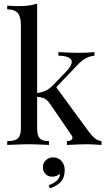

<svg xmlns="http://www.w3.org/2000/svg" viewBox="-20 -804 590 1065"><path d="M543 -21V0Q483 -4 462 -4Q435 -4 351 0V-21Q365 -21 373.5 -26.5Q382 -32 382 -40Q382 -48 376 -55L261 -223Q244 -248 228.5 -256.5Q213 -265 186 -267V-93Q186 -52 200.5 -36.5Q215 -21 252 -21V0Q168 -4 141 -4Q112 -4 20 0V-21Q62 -21 79 -36.5Q96 -52 96 -93V-664Q96 -710 79 -731Q62 -752 20 -752V-773Q52 -770 82 -770Q145 -770 186 -784V-288Q215 -292 234.5 -301.5Q254 -311 272 -329L346 -406Q378 -439 378 -461Q378 -478 357.5 -486.5Q337 -495 304 -495V-515Q374 -511 417 -511Q464 -511 504 -515V-495Q455 -491 414 -448L292 -320L473 -73Q492 -48 507 -36Q522 -24 543 -21ZM339 139Q339 177 321 200.5Q303 224 257 241L250 223Q276 215 294.5 198.5Q313 182 312 160Q294 176 270 176Q247 176 232.5 161.5Q218 147 218 122Q218 100 234.5 84.5Q251 69 274 69Q303 69 321 89Q339 109 339 139Z"/></svg>

Font: Myanmar April Display
Style: Regular
Weight: 400
Designer: Khon Soe Zaw Thu
Foundry: Myanmar OS
Version: Version 2.50 April 12, 2019